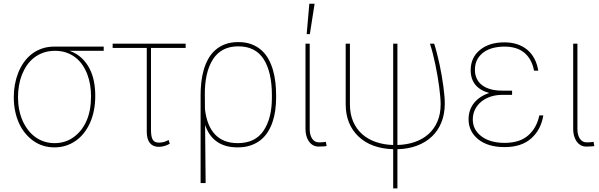

<svg xmlns="http://www.w3.org/2000/svg" viewBox="-20 -780 3217 1031"><path d="M54 -259.2Q54 -292.3 59.8 -325.1Q65.7 -358 77.4 -388Q89.1 -418 107.1 -443.9Q125 -469.8 149.3 -489Q173.7 -508.2 204.4 -519Q235.1 -529.8 272.7 -529.8H536.9V-507.1H353.7Q392 -493.3 418.3 -468.4Q444.6 -443.5 460.9 -411.6Q477.3 -379.6 484.4 -342.7Q491.5 -305.8 491.5 -267.8V-265.6Q491.5 -183.9 463.8 -121.4Q449.9 -90.2 430.4 -65.5Q410.9 -40.8 386.4 -23.8Q361.9 -6.7 333.3 2.3Q304.7 11.4 272.7 11.4Q208.8 11.4 159.4 -23.4Q134.9 -40.8 115.2 -64.8Q95.5 -88.8 82 -118.6Q68.5 -148.4 61.3 -183.4Q54 -218.4 54 -257.8ZM76.7 -259.2V-257.8Q76.7 -187.9 101.9 -130.3Q114.7 -102.6 132.1 -80.4Q149.5 -58.2 171.2 -43Q192.8 -27.7 218.4 -19.5Q244 -11.4 272.7 -11.4Q331 -11.4 375 -43.3Q420.5 -76 444.6 -131.2Q468.8 -186.4 468.8 -262.8V-264.9Q468.8 -294.4 464 -323.9Q459.2 -353.3 449 -380.3Q438.9 -407.3 423.3 -430.4Q407.7 -453.5 386.2 -470.5Q364.7 -487.6 337.2 -497.3Q309.7 -507.1 275.6 -507.1Q241.5 -507.1 213.4 -497.3Q185.4 -487.6 163.2 -470.3Q141 -453.1 124.8 -429.7Q108.7 -406.2 97.8 -378.7Q87 -351.2 81.9 -320.7Q76.7 -290.1 76.7 -259.2Z M584.9 -545.5H976.9V-522.7H790.8V-82.4Q790.8 -62.9 793.3 -49.7Q795.8 -36.6 801.1 -28.6Q806.5 -20.6 814.6 -17.4Q822.8 -14.2 834.2 -14.2Q861.5 -14.2 885.3 -28.4L891.7 -8.5Q876.4 0.7 861 4.6Q845.5 8.5 832.7 8.5Q801.5 8.5 784.8 -12.1Q768.1 -32.7 768.1 -72.4V-522.7H584.9Z M1259.6 -554Q1300.1 -554 1330.8 -542.3Q1361.5 -530.5 1384.1 -510.3Q1406.6 -490.1 1421.7 -462.7Q1436.8 -435.4 1445.8 -403.8Q1454.9 -372.2 1458.8 -337.9Q1462.7 -303.6 1462.7 -269.9V-254.3Q1462.7 -220.5 1458.1 -187.5Q1453.5 -154.5 1443.5 -125Q1433.6 -95.5 1417.6 -70.5Q1401.6 -45.5 1378.6 -27.3Q1355.5 -9.2 1325.1 1.1Q1294.7 11.4 1256 11.4Q1122.2 11.4 1081.3 -109.4L1084.2 203.1H1057.2V-269.9Q1057.2 -303.6 1060.9 -337.9Q1064.6 -372.2 1073.7 -403.8Q1082.7 -435.4 1097.7 -462.7Q1112.6 -490.1 1135.1 -510.3Q1157.7 -530.5 1188.4 -542.3Q1219.1 -554 1259.6 -554ZM1079.9 -269.9 1080.6 -193.9Q1090.9 -104 1135.1 -57.7Q1179.3 -11.4 1256.7 -11.4Q1350.5 -11.4 1395.2 -78.1Q1440 -144.9 1440 -254.3V-269.9Q1440 -392.4 1396 -462Q1351.9 -531.2 1259.6 -531.2Q1168.3 -531.2 1123.6 -461.6Q1078.8 -392 1079.9 -269.9Z M1643.1 -545.5V-85.2Q1643.1 -69.6 1646.7 -56.8Q1650.2 -44 1656.6 -34.8Q1663 -25.6 1671.9 -20.6Q1680.8 -15.6 1691.4 -15.6Q1708.8 -15.6 1718.8 -16.9Q1728.7 -18.1 1729.8 -18.5L1734 4.3Q1732.6 4.6 1721.6 5.9Q1710.6 7.1 1691.4 7.1Q1672.9 7.1 1659.4 -1.2Q1646 -9.6 1637.3 -22.9Q1628.6 -36.2 1624.5 -52.7Q1620.4 -69.2 1620.4 -85.2V-545.5ZM1626.8 -596.6 1641 -759.9H1669.4L1643.8 -596.6Z M1836.3 -220.2V-545.5H1859V-220.2Q1859 -167.6 1876.4 -127.3Q1893.8 -87 1924.9 -59.5Q1956 -32 1998.6 -17.4Q2041.2 -2.8 2091.3 -1.4V-545.5H2114V-1.4Q2164.1 -2.8 2206.7 -17.4Q2249.3 -32 2280.4 -59.5Q2311.4 -87 2328.8 -127.3Q2346.2 -167.6 2346.2 -220.2Q2346.2 -237.2 2344.1 -261.5Q2342 -285.9 2338.2 -314.1Q2334.5 -342.3 2329.2 -373.2Q2323.9 -404.1 2317.5 -434.7Q2311.1 -465.2 2303.8 -493.6Q2296.5 -522 2288.7 -545.5H2311.4Q2319.2 -521.3 2326.5 -492.7Q2333.8 -464.1 2340.4 -433.9Q2346.9 -403.8 2352.1 -373.2Q2357.2 -342.7 2361 -314.6Q2364.7 -286.6 2366.7 -262.3Q2368.6 -237.9 2368.3 -220.2Q2367.9 -166.5 2350.1 -122.5Q2332.4 -78.5 2299.4 -47.1Q2266.3 -15.6 2219.5 2.1Q2172.6 19.9 2114 21.3V231.5H2091.3V21.3Q1972.3 17.4 1904.5 -47.6Q1836.3 -113.3 1836.3 -220.2Z M2496.1 -139.2Q2496.1 -165.5 2503.9 -187.9Q2511.7 -210.2 2526.3 -228Q2540.8 -245.7 2561.3 -259.1Q2581.7 -272.4 2606.9 -280.5Q2506.7 -308.9 2507.5 -404.8Q2508.2 -471.6 2557.5 -512.1Q2607.2 -552.6 2688.6 -552.6Q2725.1 -552.6 2755.9 -542.8Q2786.6 -533 2810 -513.8Q2833.5 -494.7 2848.9 -466.3Q2864.3 -437.9 2870.4 -400.6H2847.7Q2841.3 -433.9 2827.4 -458.3Q2813.6 -482.6 2793.3 -498.6Q2773.1 -514.6 2746.6 -522.2Q2720.2 -529.8 2688.6 -529.8Q2659.4 -529.8 2631.2 -523.3Q2603 -516.7 2580.8 -502Q2558.6 -487.2 2544.7 -464Q2530.9 -440.7 2530.2 -407.7Q2529.8 -380.7 2539.4 -359.4Q2549 -338.1 2567.6 -323.5Q2586.3 -308.9 2613.6 -301.1Q2641 -293.3 2675.8 -293.3H2729.8V-270.6H2675.8Q2643.5 -270.6 2614.9 -261.2Q2586.3 -251.8 2565 -234.6Q2543.7 -217.3 2531.2 -192.8Q2518.8 -168.3 2518.8 -137.8Q2519.2 -82.4 2565.7 -47.6Q2612.2 -12.8 2690 -12.8Q2771 -12.8 2816.8 -53.3Q2862.2 -93.4 2876.1 -160.5H2897.4Q2885.7 -84.5 2833.1 -37.3Q2780.5 9.9 2690 9.9Q2599.1 9.9 2547.2 -32.7Q2496.1 -74.9 2496.1 -139.2Z M3057.9 -85.2V-545.5H3080.6V-85.2Q3080.6 -69.6 3084.2 -56.8Q3087.7 -44 3094.1 -34.8Q3100.5 -25.6 3109.4 -20.6Q3118.3 -15.6 3128.9 -15.6Q3146.3 -15.6 3156.2 -16.9Q3166.2 -18.1 3167.3 -18.5L3171.5 4.3Q3170.1 4.6 3159.1 5.9Q3148.1 7.1 3128.9 7.1Q3110.4 7.1 3096.9 -1.2Q3083.5 -9.6 3074.8 -22.9Q3066.1 -36.2 3062 -52.7Q3057.9 -69.2 3057.9 -85.2Z"/></svg>

Font: Inter P Thin
Style: Regular
Weight: 100
Designer: Rasmus Andersson
Foundry: rsms
Version: Version 3.018;git-588b23468